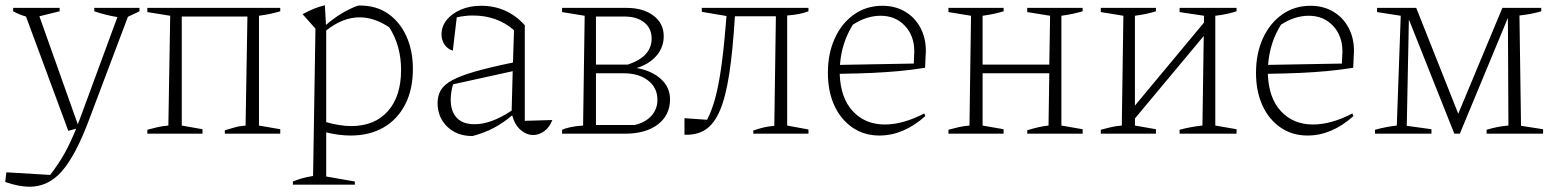

<svg xmlns="http://www.w3.org/2000/svg" viewBox="-55 -509 5925 731"><path d="M-35 184 -31 147 136 157Q169 114 190.5 75.5Q212 37 235 -19L205 -11L44 -446Q19 -453 -5 -466V-479H172V-466L95 -447L241 -36Q245 -45 249 -56L392 -444Q348 -451 304 -466V-479H476V-466L432 -445L281 -45Q232 84 180.5 143Q129 202 57 202Q18 202 -35 184Z M506 0V-15Q525 -20 543.5 -24.5Q562 -29 586 -31L593 -449L506 -463V-479H1012V-466Q992 -460 972.5 -456Q953 -452 931 -449V-31L1012 -17V0H801V-13Q819 -18 837 -23.5Q855 -29 880 -31L887 -446H637V-31L716 -17V0Z M1060 194V182Q1075 176 1093 170.5Q1111 165 1137 161L1146 -400L1097 -455Q1119 -467 1139.5 -475.5Q1160 -484 1182 -489L1186 -414Q1215 -439 1244.5 -457Q1274 -475 1306 -487Q1310 -488 1315 -488Q1378 -488 1423 -456.5Q1468 -425 1492.5 -370.5Q1517 -316 1517 -247Q1517 -168 1487.5 -111Q1458 -54 1405 -23.5Q1352 7 1280 7Q1236 7 1187 -5V163L1296 182V194ZM1314 -443Q1250 -443 1187 -393V-44Q1240 -29 1282 -29Q1371 -29 1421.5 -85.5Q1472 -142 1472 -243Q1472 -335 1427 -405Q1370 -443 1314 -443Z M1744 9Q1685 9 1648 -26.5Q1611 -62 1611 -117Q1611 -145 1623.5 -166Q1636 -187 1667.5 -204Q1699 -221 1755 -237Q1811 -253 1898 -271L1902 -394Q1838 -450 1745 -450Q1716 -450 1684 -443L1669 -316Q1648 -323 1637 -340Q1626 -357 1626 -378Q1626 -409 1646 -433.5Q1666 -458 1700 -472.5Q1734 -487 1777 -487Q1876 -487 1943 -413V-49L2048 -52Q2037 -24 2017 -9.5Q1997 5 1975 5Q1950 5 1927.5 -14Q1905 -33 1895 -70Q1861 -41 1825 -22Q1789 -3 1744 9ZM1661 -129Q1661 -85 1684 -60.5Q1707 -36 1752 -36Q1815 -36 1893 -88L1897 -238L1670 -188Q1661 -158 1661 -129Z M2085 0V-15Q2096 -20 2115.5 -24.5Q2135 -29 2165 -31L2171 -449L2085 -463V-479H2330Q2394 -479 2433 -449.5Q2472 -420 2472 -371Q2472 -329 2444.5 -297Q2417 -265 2369 -250Q2426 -240 2461 -208.5Q2496 -177 2496 -131Q2496 -71 2450 -35.5Q2404 0 2324 0ZM2323 -446H2214V-263H2335Q2426 -293 2426 -362Q2426 -401 2398 -423.5Q2370 -446 2323 -446ZM2320 -230H2214V-33H2361Q2403 -43 2425.5 -68.5Q2448 -94 2448 -129Q2448 -175 2412.5 -202.5Q2377 -230 2320 -230Z M2551 4V-59L2637 -53Q2654 -85 2667 -131.5Q2680 -178 2690 -246.5Q2700 -315 2708 -413L2711 -448L2617 -464V-479H3023V-466Q3008 -460 2988 -456Q2968 -452 2942 -450V-31L3023 -16V0H2813V-12Q2836 -20 2853.5 -24Q2871 -28 2893 -30L2899 -447H2743Q2735 -316 2721.5 -228Q2708 -140 2686 -88.5Q2664 -37 2631 -15.5Q2598 6 2551 4Z M3293 7Q3235 7 3190.5 -23.5Q3146 -54 3121.5 -107.5Q3097 -161 3097 -232Q3097 -305 3123 -362.5Q3149 -420 3196 -453.5Q3243 -487 3305 -487Q3353 -487 3390.5 -465Q3428 -443 3449 -404Q3470 -365 3470 -315L3467 -251Q3417 -243 3369 -238.5Q3321 -234 3266.5 -231.5Q3212 -229 3142 -228Q3145 -136 3192 -85.5Q3239 -35 3314 -35Q3383 -35 3464 -77L3468 -67Q3385 7 3293 7ZM3192 -415Q3149 -346 3143 -262L3424 -267L3426 -313Q3426 -373 3390 -411Q3354 -449 3298 -449Q3244 -449 3192 -415Z M3556 0V-15Q3575 -20 3593.5 -24.5Q3612 -29 3636 -31L3642 -449L3556 -463V-479H3766V-466Q3746 -460 3727 -456Q3708 -452 3686 -449V-263H3940L3943 -449L3856 -463V-479H4067V-466Q4046 -460 4027 -456Q4008 -452 3986 -449V-31L4067 -17V0H3856V-13Q3875 -19 3896 -24Q3917 -29 3937 -31L3940 -230H3686V-31L3766 -17V0Z M4136 0V-15Q4155 -20 4173.5 -24.5Q4192 -29 4216 -31L4222 -449L4136 -463V-479H4346V-466Q4327 -460 4307.5 -456Q4288 -452 4266 -449V-107L4529 -423V-449L4436 -463V-479H4653V-466Q4617 -454 4572 -449V-31L4653 -17V0H4436V-15Q4458 -21 4480.5 -25Q4503 -29 4523 -31L4528 -372L4266 -58V-31L4346 -17V0Z M4923 7Q4865 7 4820.5 -23.5Q4776 -54 4751.5 -107.5Q4727 -161 4727 -232Q4727 -305 4753 -362.5Q4779 -420 4826 -453.5Q4873 -487 4935 -487Q4983 -487 5020.5 -465Q5058 -443 5079 -404Q5100 -365 5100 -315L5097 -251Q5047 -243 4999 -238.5Q4951 -234 4896.5 -231.5Q4842 -229 4772 -228Q4775 -136 4822 -85.5Q4869 -35 4944 -35Q5013 -35 5094 -77L5098 -67Q5015 7 4923 7ZM4822 -415Q4779 -346 4773 -262L5054 -267L5056 -313Q5056 -373 5020 -411Q4984 -449 4928 -449Q4874 -449 4822 -415Z M5736 -30 5820 -17V0H5605V-15Q5648 -28 5688 -31L5686 -441L5503 0H5482L5309 -435L5301 -30L5395 -17V0H5180V-15Q5202 -21 5223 -25Q5244 -29 5263 -31L5278 -449L5188 -463V-479H5337L5497 -76L5665 -479H5813V-466Q5776 -455 5730 -450Z"/></svg>

Font: Piazzolla ExtraLight
Style: Regular
Weight: 200
Designer: Juan Pablo del Peral
Foundry: Huerta Tipografica
Version: Version 1.330